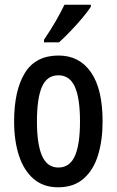

<svg xmlns="http://www.w3.org/2000/svg" viewBox="-20 -786 496 816"><path d="M416 -270Q416 -189 396.5 -126Q377 -63 335 -26.5Q293 10 227 10Q164 10 122.5 -26Q81 -62 60.5 -125Q40 -188 40 -270Q40 -401 85.5 -475.5Q131 -550 229 -550Q317 -550 366.5 -479Q416 -408 416 -270ZM137 -270Q137 -172 159 -123Q181 -74 228 -74Q276 -74 298 -122.5Q320 -171 320 -270Q320 -369 298 -417.5Q276 -466 228 -466Q180 -466 158.5 -417.5Q137 -369 137 -270ZM366 -757Q353 -737 329 -708.5Q305 -680 278.5 -652.5Q252 -625 231 -606H167V-617Q221 -697 254 -766H366Z"/></svg>

Font: Noto Sans Sinhala ExtraCondensed Medium
Style: Regular
Weight: 500
Width: 2
Designer: Jelle Bosma - Monotype Design Team
Foundry: Monotype Imaging Inc.
Version: Version 2.006; ttfautohint (v1.8.4.7-5d5b)